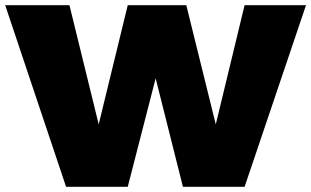

<svg xmlns="http://www.w3.org/2000/svg" viewBox="-25 -721 1201 741"><path d="M-5 -701H243L380 -143H332L468 -701H694L832 -143H784L919 -701H1156L919 0H681L551 -517H601L468 0H230Z"/></svg>

Font: Alexandria Black
Style: Regular
Weight: 900
Designer: Mohamed Gaber
Foundry: Kief Type Foundry
Version: Version 5.100